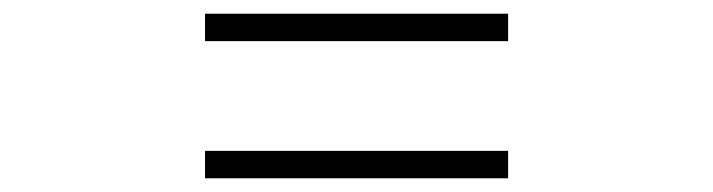

<svg xmlns="http://www.w3.org/2000/svg" viewBox="-20 -520 1040 280"><path d="M279 -260V-300H721V-260ZM279 -460V-500H721V-460Z"/></svg>

Font: GenRyuMin TW B
Style: Regular
Weight: 700
Version: Version 1.501;PS 1;hotconv 16.6.51;makeotf.lib2.5.65220